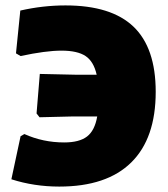

<svg xmlns="http://www.w3.org/2000/svg" viewBox="-20 -678 620 709"><path d="M199 11Q106 11 22 -16L56 -175L70 -183Q139 -152 217 -152Q273 -152 301.5 -174Q330 -196 339 -248H250L126 -245L115 -259L127 -405L263 -402H337Q326 -451 296 -471Q266 -491 207 -491Q149 -491 56 -471L39 -481L55 -639Q138 -658 222 -658Q391 -658 473 -579.5Q555 -501 555 -339Q555 -167 464.5 -78Q374 11 199 11Z"/></svg>

Font: Alegreya Sans Black
Style: Regular
Weight: 900
Designer: Juan Pablo del Peral
Foundry: Huerta Tipografica
Version: Version 2.007